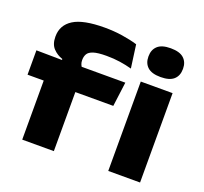

<svg xmlns="http://www.w3.org/2000/svg" viewBox="-120 -830 1031 970"><g transform="rotate(20 395.5 -345.0)"><path d="M291 -674.5Q340.5 -674.5 386.2 -667.5Q432 -660.5 468 -649.5L485 -525Q454 -533.5 420.5 -538.5Q387 -543.5 348 -543.5Q301.5 -543.5 278 -535.8Q254.5 -528 246.8 -514.2Q239 -500.5 239 -482.5V-481Q239 -469 242.8 -459.5Q246.5 -450 252.5 -442.5L143 -436V-452Q113.5 -461.5 92.5 -483.8Q71.5 -506 71.5 -546V-548Q71.5 -608.5 123.5 -641.5Q175.5 -674.5 291 -674.5ZM92 0V-399H262V0ZM5 -317.5V-448.5L166 -446.5L227 -448.5H483L466 -317.5ZM554.5 0V-480.5H725.5V0ZM640 -536Q592 -536 569.8 -556.5Q547.5 -577 547.5 -612V-614.5Q547.5 -649.5 569.8 -670Q592 -690.5 640 -690.5Q688 -690.5 710.5 -670Q733 -649.5 733 -614.5V-612.5Q733 -576.5 710.5 -556.2Q688 -536 640 -536Z"/></g></svg>

Font: Anek Latin Expanded
Style: Bold
Weight: 700
Width: 7
Designer: Yesha Goshar
Foundry: Ek Type
Version: Version 1.003